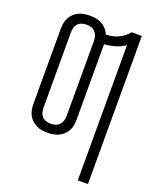

<svg xmlns="http://www.w3.org/2000/svg" viewBox="-171 -842 943 1157"><g transform="rotate(20 300.0 -264.0)"><path d="M472 215V-652Q443 -632 409 -622Q375 -612 340 -610Q340 -610 340 -609.5Q340 -609 340 -609V-126Q340 -108 337 -89.5Q334 -71 325 -55Q316 -39 302.5 -26.5Q289 -14 272.5 -6Q256 2 238 5Q220 8 202 8Q183 8 165 5Q147 2 130.5 -6Q114 -14 100.5 -26.5Q87 -39 78.5 -55Q70 -71 66.5 -89.5Q63 -108 63 -126V-609Q63 -627 66.5 -645.5Q70 -664 78.5 -680Q87 -696 100.5 -708.5Q114 -721 130.5 -729Q147 -737 165 -740Q183 -743 202 -743Q222 -743 241.5 -739.5Q261 -736 278.5 -726.5Q296 -717 309.5 -701.5Q323 -686 331 -668Q351 -669 371 -673Q391 -677 409 -685.5Q427 -694 443.5 -706.5Q460 -719 472 -735H537V215ZM202 -50Q217 -50 231.5 -54.5Q246 -59 256.5 -70Q267 -81 271.5 -96Q276 -111 276 -126V-609Q276 -624 271.5 -639Q267 -654 256.5 -665Q246 -676 231.5 -680.5Q217 -685 202 -685Q187 -685 172 -680.5Q157 -676 146.5 -665Q136 -654 132 -639Q128 -624 128 -609V-126Q128 -111 132 -96Q136 -81 146.5 -70Q157 -59 172 -54.5Q187 -50 202 -50Z"/></g></svg>

Font: Iosevka SS04 Light Extended
Style: Regular
Weight: 300
Width: 7
Monospace: yes
Designer: Belleve Invis
Foundry: Belleve Invis
Version: Version 19.0.0; ttfautohint (v1.8.4)